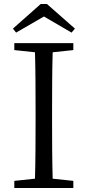

<svg xmlns="http://www.w3.org/2000/svg" viewBox="-20 -946 441 966"><path d="M201 -863 61 -782 45 -802 185 -926H216L357 -802L340 -782ZM349 -729V-694L245 -683Q243 -612 242.5 -539Q242 -466 242 -392V-337Q242 -265 242.5 -192Q243 -119 245 -47L349 -36V0H52V-36L156 -47Q158 -118 158.5 -191Q159 -264 159 -337V-392Q159 -465 158.5 -538Q158 -611 156 -683L52 -694V-729Z"/></svg>

Font: Shippori Mincho TTF
Style: Regular
Weight: 400
Version: Version 2.100